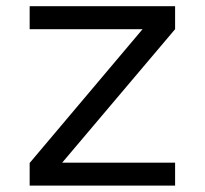

<svg xmlns="http://www.w3.org/2000/svg" viewBox="-20 -582 642 602"><path d="M529 0H73V-71L427 -490.5H73V-562.5H529V-490.5L175 -72H529Z"/></svg>

Font: Russisch Sans
Style: Regular
Weight: 400
Designer: Michael Sharanda (font) & Cristiano Sobral (main changes)
Foundry: Michael Sharanda
Version: Version 2.00;October 25, 2020;FontCreator 13.0.0.2681 64-bit